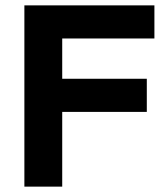

<svg xmlns="http://www.w3.org/2000/svg" viewBox="-20 -695 612 715"><path d="M211.7 0H70.8V-675H555V-551.7H211.7V-401.7H526.7V-278.3H211.7Z"/></svg>

Font: Funnel Display Light
Style: Bold
Weight: 700
Version: Version 1.000